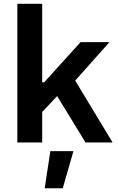

<svg xmlns="http://www.w3.org/2000/svg" viewBox="-20 -750 620 1011"><path d="M430.2 0H572.8L376 -325.7L556.6 -528.3H404.3L212.9 -316.9H202.1V-730H71.3V0H202.1V-160.2L280.8 -244.1ZM215.3 241.2H310.5L366.7 45.9H245.1Z"/></svg>

Font: Faust Sans Bold
Style: Regular
Weight: 700
Designer: Andreas Faust
Version: Version 1.003;Glyphs 3.1.2 (3151)